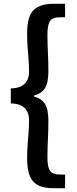

<svg xmlns="http://www.w3.org/2000/svg" viewBox="-20 -820 407 1012"><path d="M261 172Q214 172 183.5 158Q153 144 138 110Q123 76 123 16Q123 -25 125.5 -57.5Q128 -90 130.5 -121Q133 -152 133 -189Q133 -211 124.5 -230Q116 -249 95.5 -261.5Q75 -274 37 -275V-354Q75 -355 95.5 -367.5Q116 -380 124.5 -399Q133 -418 133 -439Q133 -476 130.5 -507Q128 -538 125.5 -570.5Q123 -603 123 -643Q123 -734 157 -767Q191 -800 261 -800H323V-729H298Q257 -729 243.5 -709Q230 -689 230 -638Q230 -590 232.5 -544.5Q235 -499 235 -444Q235 -384 217 -355.5Q199 -327 159 -316V-311Q199 -301 217 -272Q235 -243 235 -184Q235 -130 232.5 -84.5Q230 -39 230 10Q230 60 243.5 80Q257 100 298 100H323V172Z"/></svg>

Font: Noto Sans TC SemiBold
Style: Regular
Weight: 600
Designer: Ryoko NISHIZUKA  (kana, bopomofo & ideographs); Paul D. Hunt (Latin, Greek & Cyrillic); Sandoll Communications , Soo-you
Foundry: Adobe
Version: Version 2.004-H2;hotconv 1.0.118;makeotfexe 2.5.65603